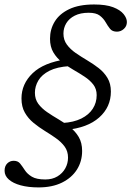

<svg xmlns="http://www.w3.org/2000/svg" viewBox="-36 -700 586 858"><path d="M274 -404.5Q219 -401 185 -383.8Q151 -366.5 135.5 -340.5Q120 -314.5 120 -285.5Q120 -256.5 135.2 -236Q150.5 -215.5 174.5 -199Q198.5 -182.5 225.5 -166.8Q252.5 -151 276.5 -132.2Q300.5 -113.5 315.8 -87.8Q331 -62 331 -25.5Q331 21 307.8 57.8Q284.5 94.5 241 116Q197.5 137.5 136 137.5Q90.5 137.5 56.5 128.2Q22.5 119 3.5 102.2Q-15.5 85.5 -15.5 63Q-15.5 42 -3.5 30.2Q8.5 18.5 25 18.5Q44 18.5 54 31Q64 43.5 74.8 60.2Q85.5 77 106.2 89.5Q127 102 166.5 102Q198 102 220.8 88.2Q243.5 74.5 255.8 52.2Q268 30 268 4.5Q268 -24 253 -44.8Q238 -65.5 214.2 -82.2Q190.5 -99 164 -115.2Q137.5 -131.5 113.8 -151Q90 -170.5 75 -196.8Q60 -223 60 -260Q60 -325 109.8 -372.8Q159.5 -420.5 260 -435ZM396 -275Q396 -302.5 381 -322Q366 -341.5 342.2 -357.2Q318.5 -373 291.8 -388.2Q265 -403.5 241.2 -422Q217.5 -440.5 202.5 -465.8Q187.5 -491 187.5 -527Q187.5 -569.5 208.8 -604Q230 -638.5 273.5 -659.2Q317 -680 384.5 -680Q437.5 -680 469.5 -667.8Q501.5 -655.5 516.2 -637.2Q531 -619 531 -601.5Q531 -583 517.5 -570.8Q504 -558.5 486.5 -558.5Q466 -558.5 455.8 -571.2Q445.5 -584 436 -600.8Q426.5 -617.5 410 -630.2Q393.5 -643 360.5 -643Q323.5 -643 298.2 -630.2Q273 -617.5 260.2 -596.2Q247.5 -575 247.5 -550Q247.5 -521.5 262.8 -500.8Q278 -480 302.2 -463.2Q326.5 -446.5 353.5 -430.5Q380.5 -414.5 404.8 -395.8Q429 -377 444.2 -351.8Q459.5 -326.5 459.5 -291Q459.5 -221.5 407.2 -175Q355 -128.5 258.5 -119.5L244.5 -150.5Q293.5 -153.5 327.2 -170.2Q361 -187 378.5 -214Q396 -241 396 -275Z"/></svg>

Font: Newsreader 16pt
Style: Italic
Weight: 400
Italic angle: -17°
Designer: Hugues Gentile
Foundry: Production Type
Version: Version 1.003